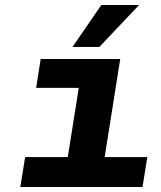

<svg xmlns="http://www.w3.org/2000/svg" viewBox="-20 -745 640 765"><path d="M269 -558.1 383.8 -725.1H534.2L376 -558.1ZM61 0 80.1 -119.1H250L293.9 -395H124L142.1 -509.8H459L397 -119.1H566.9L547.9 0Z"/></svg>

Font: Office Code Pro D Bold Italic
Style: Regular
Weight: 700
Italic angle: -9°
Designer: Nathan Rutzky & Paul D. Hunt
Foundry: Adobe Systems Incorporated
Version: Version 1.004;PS 001.004;hotconv 1.0.70;makeotf.lib2.5.58329